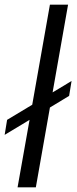

<svg xmlns="http://www.w3.org/2000/svg" viewBox="-26 -805 332 825"><path d="M-6 -225.5 4.5 -290 112.5 -355 188.5 -785H266.5L200 -408L281.5 -457L271 -393L188.5 -343L128 0H49.5L101 -290Z"/></svg>

Font: Anybody UltraExpanded Light
Style: Italic
Weight: 300
Width: 9
Italic angle: -10°
Designer: Tyler Finck
Foundry: Etcetera Type Company
Version: Version 1.010; ttfautohint (v1.8.3) -l 8 -r 50 -G 200 -x 14 